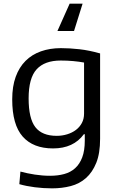

<svg xmlns="http://www.w3.org/2000/svg" viewBox="-20 -814 644 1053"><path d="M433 -794 386 -644H295L362 -794ZM266 219Q218 219 171 213Q124 207 86 196L92 127Q129 137 171 143.5Q213 150 255 150Q297 150 332 140.5Q367 131 392 108.5Q417 86 431 49Q445 12 445 -43V-78H440Q383 0 271 0Q162 0 104.5 -65Q47 -130 47 -269Q47 -340 66 -392.5Q85 -445 120 -480Q155 -515 204.5 -532.5Q254 -550 314 -550Q362 -550 415.5 -544Q469 -538 529 -521V-53Q529 27 508 79Q487 131 451.5 162.5Q416 194 368 206.5Q320 219 266 219ZM291 -69Q321 -69 348.5 -77.5Q376 -86 396.5 -101.5Q417 -117 429 -139.5Q441 -162 441 -191V-471Q414 -476 381.5 -479Q349 -482 313 -482Q225 -482 181 -434Q137 -386 137 -274Q137 -164 174 -116.5Q211 -69 291 -69Z"/></svg>

Font: Encode Sans Normal
Style: Regular
Weight: 400
Designer: Pablo Impallari, Andres Torresi
Foundry: Pablo Impallari, Andres Torresi
Version: Version 1.000; ttfautohint (v1.00) -l 8 -r 50 -G 200 -x 14 -